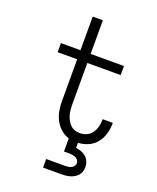

<svg xmlns="http://www.w3.org/2000/svg" viewBox="-171 -834 942 1154"><g transform="rotate(20 300.0 -257.5)"><path d="M248 220V165H363Q374 165 385 164Q396 163 406 158.5Q416 154 423 145.5Q430 137 430 126Q430 115 423 106Q416 97 406 93Q396 89 385 87.5Q374 86 363 86H333V2Q303 -7 279.5 -28.5Q256 -50 242 -77.5Q228 -105 223 -136Q218 -167 218 -198V-462H93V-520H218V-735H283V-520H496V-462H283V-198Q283 -181 284.5 -164Q286 -147 290.5 -131Q295 -115 303 -100Q311 -85 323 -73Q335 -61 351 -55.5Q367 -50 384 -50Q407 -50 427.5 -59.5Q448 -69 461 -87.5Q474 -106 479.5 -128Q485 -150 485 -173V-176H550V-171Q550 -138 540.5 -105.5Q531 -73 510.5 -47Q490 -21 458.5 -7Q427 7 394 8V41Q411 43 428 49Q445 55 458.5 66.5Q472 78 479 95Q486 112 486 130Q486 144 482 158Q478 172 468.5 183Q459 194 446.5 201.5Q434 209 420 213Q406 217 392 218.5Q378 220 363 220Z"/></g></svg>

Font: Iosevka Light Extended
Style: Regular
Weight: 300
Width: 7
Monospace: yes
Designer: Belleve Invis
Foundry: Belleve Invis
Version: Version 32.5.0; ttfautohint (v1.8.4)